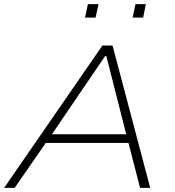

<svg xmlns="http://www.w3.org/2000/svg" viewBox="-29 -908 845 928"><path d="M-9 0 466 -688H515L697 0H648L592 -217H192L42 0ZM222 -259H581L485 -637H479ZM612 -823 626 -888H676L663 -823ZM382 -823 396 -888H447L433 -823Z"/></svg>

Font: Saira Expanded ExtraLight
Style: Italic
Weight: 250
Width: 7
Italic angle: -12°
Designer: Hector Gatti with collaboration of the Omnibus-Type team
Foundry: Omnibus-Type
Version: Version 1.101